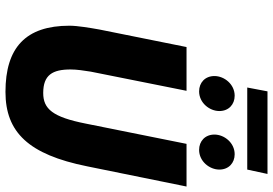

<svg xmlns="http://www.w3.org/2000/svg" viewBox="-168 -818 998 702"><g transform="rotate(90 331.0 -467.0)"><path d="M316 12C464 12 545 -73 588 -286L662 -650H506L432 -282C408 -160 378 -126 320 -126C254 -126 234 -160 234 -226C234 -250 238 -274 242 -300L312 -650H152L88 -332C82 -298 74 -252 74 -222C74 -62 154 12 316 12ZM314 -696C356 -696 386 -734 386 -770C386 -804 362 -826 330 -826C288 -826 258 -788 258 -752C258 -718 282 -696 314 -696ZM528 -696C570 -696 600 -734 600 -770C600 -804 576 -826 544 -826C502 -826 472 -788 472 -752C472 -718 496 -696 528 -696ZM300 -872H600L616 -946H314Z"/></g></svg>

Font: Source Sans Pro Black
Style: Italic
Weight: 900
Italic angle: -11°
Designer: Paul D. Hunt
Foundry: Adobe Systems Incorporated
Version: Version 3.006;hotconv 1.0.111;makeotfexe 2.5.65597